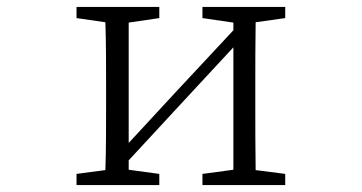

<svg xmlns="http://www.w3.org/2000/svg" viewBox="-20 -532 1040 552"><path d="M562 -480 651 -467V-445L485 -267L350 -121V-467L438 -480V-512H200V-480L283 -468C285 -413 285 -336 285 -284V-227C285 -175 285 -98 283 -43L200 -32V0H438V-32L350 -44V-71L511 -245L651 -396V-44L562 -32V0H800V-32L715 -43C714 -98 714 -175 714 -227V-284C714 -336 714 -413 715 -468L800 -480V-512H562Z"/></svg>

Font: Kiri Minchoo Light
Style: Regular
Weight: 300
Designer: Ryoko NISHIZUKA 西塚涼子 (kana & ideographs); Frank Grießhammer (Latin, Greek & Cyrillic);
akenotsuki.com/eyeben/fonts/ (U+
Foundry: Adobe
akenotsuki.com/eyeben/fonts/
Version: Version 4.002;hotconv 1.0.119;makeotfexe 2.5.65604